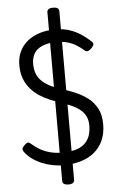

<svg xmlns="http://www.w3.org/2000/svg" viewBox="-72 -1085 812 1283"><g transform="rotate(-5 334.0 -443.0)"><path d="M309 19Q278 19 243 12.5Q208 6 173.5 -7.5Q139 -21 108 -42.5Q77 -64 55 -94Q48 -104 48.5 -113Q49 -122 63 -136Q78 -151 87 -152.5Q96 -154 115 -137Q136 -118 164 -102Q192 -86 228.5 -76Q265 -66 309 -66Q359 -66 396 -75.5Q433 -85 457.5 -105.5Q482 -126 494.5 -157Q507 -188 507 -231Q507 -266 494.5 -292Q482 -318 458.5 -337Q435 -356 402.5 -371Q370 -386 330 -399Q295 -411 258.5 -426Q222 -441 189.5 -462.5Q157 -484 131.5 -513.5Q106 -543 91 -582Q76 -621 76 -672Q76 -724 95.5 -764.5Q115 -805 150 -833Q185 -861 232.5 -875.5Q280 -890 336 -890Q386 -890 427.5 -877Q469 -864 504.5 -841Q540 -818 572 -788Q583 -778 581 -767.5Q579 -757 568 -746Q556 -733 544.5 -728Q533 -723 522 -731Q497 -753 470 -770Q443 -787 410.5 -796Q378 -805 336 -805Q296 -805 265 -796.5Q234 -788 212.5 -772Q191 -756 180 -730.5Q169 -705 169 -672Q169 -632 182 -602.5Q195 -573 219 -552Q243 -531 276.5 -515Q310 -499 351 -487Q393 -474 437 -455Q481 -436 518 -407.5Q555 -379 577.5 -336.5Q600 -294 600 -231Q600 -169 579 -122.5Q558 -76 520 -44.5Q482 -13 428.5 3Q375 19 309 19ZM334 150Q294 150 294 122V-1009Q294 -1036 334 -1036Q374 -1036 374 -1009V122Q374 150 334 150Z"/></g></svg>

Font: Playwrite GB J
Style: Regular
Weight: 400
Designer: Veronika Burian, José Scaglione
Foundry: TypeTogether
Version: Version 1.002